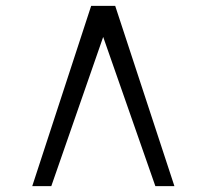

<svg xmlns="http://www.w3.org/2000/svg" viewBox="-20 -768 706 655"><path d="M373 -748 575 -133H510L332 -642L155 -133H90L291 -748Z"/></svg>

Font: Merriweather 7pt Light
Style: Regular
Weight: 300
Designer: Eben Sorkin
Foundry: Eben Sorkin
Version: Version 2.200;gftools[0.9.31]